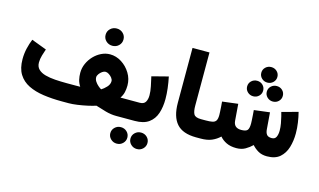

<svg xmlns="http://www.w3.org/2000/svg" viewBox="-103 -1016 2560 1543"><g transform="rotate(15 1177.0 -244.0)"><path d="M632.8 -608.4Q632.8 -638.7 654.5 -659.4Q676.3 -680.2 707.5 -680.2Q738.8 -680.2 760.3 -659.4Q781.7 -638.7 781.7 -608.4Q781.7 -578.1 760.3 -557.4Q738.8 -536.6 707.5 -536.6Q676.3 -536.6 654.5 -557.4Q632.8 -578.1 632.8 -608.4ZM432.1 -151.4H470.2Q490.2 -151.4 508.1 -151.4Q525.9 -151.4 543.9 -151.9Q527.3 -177.7 521.2 -204.3Q515.1 -231 515.1 -260.7Q515.1 -300.8 531.5 -337.6Q547.9 -374.5 575.4 -403.3Q603 -432.1 637.7 -449Q672.4 -465.8 709.5 -465.8Q760.3 -465.8 805.7 -437Q851.1 -408.2 879.6 -361.3Q908.2 -314.5 908.2 -259.8Q908.2 -229.5 902.1 -203.1Q896 -176.8 878.9 -151.4H953.6V0H883.3Q840.3 0 794.9 -12.7Q749.5 -25.4 709.5 -38.6Q682.1 -29.3 641.8 -20.5Q601.6 -11.7 560.3 -5.9Q519 0 488.8 0H432.1Q349.1 0 277.6 -10.3Q206.1 -20.5 152.3 -47.1Q98.6 -73.7 68.6 -122.1Q38.6 -170.4 38.6 -247.1Q38.6 -293.5 48.8 -336.9Q59.1 -380.4 74.2 -417L199.7 -369.6Q191.4 -346.2 182.1 -314.9Q172.9 -283.7 172.9 -254.9Q172.9 -219.7 194.3 -198.7Q215.8 -177.7 252.4 -167.7Q289.1 -157.7 335.4 -154.5Q381.8 -151.4 432.1 -151.4ZM710.4 -320.8Q697.3 -320.8 682.9 -310.8Q668.5 -300.8 658.2 -286.4Q647.9 -272 647.9 -258.8Q647.9 -241.2 658.7 -224.6Q669.4 -208 684.3 -195.1Q699.2 -182.1 711.4 -175.3Q731.4 -186.5 753.4 -209.7Q775.4 -232.9 775.4 -259.8Q775.4 -273.4 764.6 -287.4Q753.9 -301.3 738.8 -311Q723.6 -320.8 710.4 -320.8Z M1037.6 0H933.1V-151.4H1038.6Q1073.2 -151.4 1086.4 -173.3Q1099.6 -195.3 1099.6 -229.5Q1099.6 -262.7 1091.3 -302.7Q1083 -342.8 1074.2 -380.9L1210.4 -416Q1220.2 -368.7 1225.8 -322.3Q1231.4 -275.9 1231.4 -233.4Q1231.4 -167 1213.9 -114.3Q1196.3 -61.5 1154.1 -30.8Q1111.8 0 1037.6 0ZM1041.5 145.5Q1041.5 116.7 1062.3 96.9Q1083 77.1 1112.3 77.1Q1142.1 77.1 1162.6 96.9Q1183.1 116.7 1183.1 145.5Q1183.1 173.8 1162.6 193.8Q1142.1 213.9 1112.3 213.9Q1083 213.9 1062.3 193.8Q1041.5 173.8 1041.5 145.5ZM874 145.5Q874 116.7 894.8 96.9Q915.5 77.1 944.8 77.1Q974.6 77.1 995.1 96.9Q1015.6 116.7 1015.6 145.5Q1015.6 173.8 995.1 193.8Q974.6 213.9 944.8 213.9Q915.5 213.9 894.8 193.8Q874 173.8 874 145.5Z M1335 -687H1476.1V-244.6Q1476.1 -195.8 1489 -173.6Q1502 -151.4 1548.8 -151.4H1561V0H1548.8Q1436.5 0 1385.7 -57.9Q1335 -115.7 1335 -230.5Z M1920.4 -637.7Q1920.4 -665 1939.9 -683.6Q1959.5 -702.1 1987.3 -702.1Q2015.1 -702.1 2034.7 -683.6Q2054.2 -665 2054.2 -637.7Q2054.2 -610.8 2034.7 -592Q2015.1 -573.2 1987.3 -573.2Q1959.5 -573.2 1939.9 -592Q1920.4 -610.8 1920.4 -637.7ZM2002.4 -502Q2002.4 -529.3 2022 -547.9Q2041.5 -566.4 2069.3 -566.4Q2097.2 -566.4 2116.5 -547.9Q2135.7 -529.3 2135.7 -502Q2135.7 -475.1 2116.5 -456.3Q2097.2 -437.5 2069.3 -437.5Q2041.5 -437.5 2022 -456.3Q2002.4 -475.1 2002.4 -502ZM1838.9 -502Q1838.9 -529.3 1858.4 -547.9Q1877.9 -566.4 1905.8 -566.4Q1933.6 -566.4 1952.9 -547.9Q1972.2 -529.3 1972.2 -502Q1972.2 -475.1 1952.9 -456.3Q1933.6 -437.5 1905.8 -437.5Q1877.9 -437.5 1858.4 -456.3Q1838.9 -475.1 1838.9 -502ZM1881.8 0Q1833.5 0 1799.6 -16.4Q1765.6 -32.7 1743.7 -59.1Q1715.8 -32.2 1678.7 -16.1Q1641.6 0 1586.4 0H1541.5V-151.4H1587.4Q1622.1 -151.4 1642.8 -155.5Q1663.6 -159.7 1673.1 -174.6Q1682.6 -189.5 1682.6 -221.7Q1682.6 -229 1681.6 -248.8Q1680.7 -268.6 1679 -291.7Q1677.2 -314.9 1675.8 -332L1806.2 -348.1L1816.9 -210.4Q1821.3 -151.4 1882.8 -151.4Q1921.4 -151.4 1934.1 -166Q1946.8 -180.7 1946.8 -221.7Q1946.8 -228.5 1945.8 -248.3Q1944.8 -268.1 1943.1 -291.5Q1941.4 -314.9 1939.9 -332L2070.3 -348.1L2081.1 -210.4Q2083 -182.1 2095 -166.7Q2106.9 -151.4 2136.2 -151.4Q2163.6 -151.4 2173.6 -173.1Q2183.6 -194.8 2183.6 -225.6Q2183.6 -253.9 2178.2 -284.4Q2172.9 -314.9 2166.5 -339.6Q2160.2 -364.3 2157.2 -374.5L2291.5 -411.1Q2301.8 -371.1 2308.3 -326.4Q2314.9 -281.7 2314.9 -237.3Q2314.9 -175.3 2298.6 -121.1Q2282.2 -66.9 2243.7 -33.4Q2205.1 0 2137.2 0Q2093.8 0 2063.5 -17.8Q2033.2 -35.6 2012.2 -60.1Q1987.8 -36.1 1956.5 -18.1Q1925.3 0 1881.8 0Z"/></g></svg>

Font: Vazirmatn RD UI Black
Style: Regular
Weight: 900
Designer: Saber Rastikerdar
Foundry: Saber Rastikerdar
Version: Version 33.003